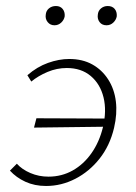

<svg xmlns="http://www.w3.org/2000/svg" viewBox="-20 -612 451 638"><path d="M133 6Q95 6 64.5 -8Q34 -22 13 -45L36 -68Q53 -49 81 -37Q109 -25 141 -25Q185 -25 221.5 -45.5Q258 -66 284 -103Q310 -140 322 -189Q335 -244 324 -288.5Q313 -333 281.5 -359.5Q250 -386 202 -386Q169 -386 138 -373Q107 -360 84 -341L71 -362Q103 -390 139.5 -403Q176 -416 210 -416Q254 -416 286.5 -398Q319 -380 339.5 -348Q360 -316 365 -275Q370 -234 359 -187Q345 -128 311 -85Q277 -42 230.5 -18Q184 6 133 6ZM93 -188 101 -219 345 -218 337 -191ZM161 -528Q147 -528 138.5 -538.5Q130 -549 132 -563Q133 -576 142.5 -584Q152 -592 166 -592Q180 -592 188 -582.5Q196 -573 195 -558Q193 -546 183.5 -537Q174 -528 161 -528ZM334 -528Q319 -528 311 -538.5Q303 -549 305 -563Q306 -576 315.5 -584Q325 -592 338 -592Q353 -592 361 -582.5Q369 -573 368 -558Q366 -546 356.5 -537Q347 -528 334 -528Z"/></svg>

Font: Ysabeau Office ExtraLight
Style: Italic
Weight: 250
Italic angle: -12°
Designer: Christian Thalmann (Catharsis Fonts)
Version: Version 2.001;gftools[0.9.30]; featfreeze: tnum,lnum,ss02